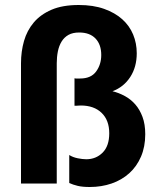

<svg xmlns="http://www.w3.org/2000/svg" viewBox="-20 -734 635 768"><path d="M64 -481Q64 -528 76 -570Q88 -612 115 -644Q142 -676 186 -695Q230 -714 295 -714Q353 -714 396.5 -698.5Q440 -683 469 -657Q498 -631 512.5 -596Q527 -561 527 -521Q527 -466 501 -426Q475 -386 430 -369Q455 -363 479 -350Q503 -337 521 -316.5Q539 -296 550 -266.5Q561 -237 561 -197Q561 -147 544 -107.5Q527 -68 497 -41Q467 -14 426.5 0Q386 14 339 14Q310 14 291 9.5Q272 5 257 -2V-114Q271 -105 290.5 -101Q310 -97 325 -97Q364 -97 390.5 -123.5Q417 -150 417 -201Q417 -253 386.5 -282.5Q356 -312 303 -312Q298 -312 293 -311.5Q288 -311 285 -311H278V-421Q280 -420 284 -420H301Q344 -420 364.5 -448Q385 -476 385 -514Q385 -556 362 -580Q339 -604 297 -604Q271 -604 254 -594.5Q237 -585 226.5 -568Q216 -551 211.5 -528.5Q207 -506 207 -481V0H64Z"/></svg>

Font: Post Grotesk Bold
Style: Bold
Weight: 700
Version: Version 1.0